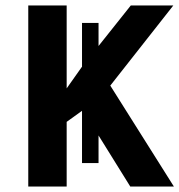

<svg xmlns="http://www.w3.org/2000/svg" viewBox="-20 -683 657 703"><path d="M280.3 -277.3 224.1 -236.8V0H83.5V-663.1H224.1V-359.4L279.3 -437.5L280.3 -438.5V-599.1H340.8V-514.6L459 -663.1H614.7L383.8 -369.6L616.7 0H457L340.8 -187V-85.9H280.3Z"/></svg>

Font: Bpm'online Open Sans
Style: Bold
Weight: 700
Foundry: Ascender Corporation
Version: Version 1.10